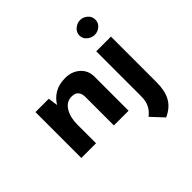

<svg xmlns="http://www.w3.org/2000/svg" viewBox="-209 -872 1293 1293"><g transform="rotate(-45 437.0 -226.0)"><path d="M199 -437 210 -359 208 -366Q231 -407 273 -432.5Q315 -458 376 -458Q438 -458 479.5 -421.5Q521 -385 522 -327V0H382V-275Q381 -304 366.5 -321.5Q352 -339 318 -339Q269 -339 240.5 -293.5Q212 -248 212 -178V0H72V-437ZM669 211 588 124Q618 102 634.5 70Q651 38 651 -8V-437H791V0Q791 78 763 129.5Q735 181 669 211ZM646 -592Q646 -623 670.5 -643Q695 -663 723 -663Q751 -663 774.5 -643Q798 -623 798 -592Q798 -561 774.5 -541.5Q751 -522 723 -522Q695 -522 670.5 -541.5Q646 -561 646 -592Z"/></g></svg>

Font: Reem Kufi
Style: Regular
Weight: 400
Designer: Khaled Hosny
Version: Version 1.6